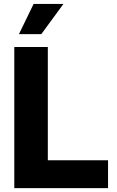

<svg xmlns="http://www.w3.org/2000/svg" viewBox="-20 -970 605 990"><path d="M53.7 0V-727.5H226.6V-143.6H537.1V0ZM77.6 -793.9 153.3 -949.7H307.1L192.9 -793.9Z"/></svg>

Font: Inter 20pt ExtraBold
Style: Regular
Weight: 800
Version: Version 4.001;git-66647c0bb